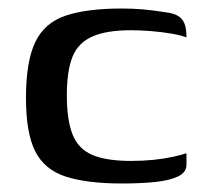

<svg xmlns="http://www.w3.org/2000/svg" viewBox="-20 -425 486 451"><path d="M266 6Q185 6 135 -10Q85 -26 63 -69Q41 -112 41 -195Q41 -281 63 -326.5Q85 -372 135 -388.5Q185 -405 266 -405Q292 -405 315.5 -403Q339 -401 370 -396Q387 -394 397.5 -388Q408 -382 413 -370.5Q418 -359 418 -337Q406 -342 383 -346Q360 -350 334 -352Q308 -354 288 -354Q231 -354 197.5 -339.5Q164 -325 150.5 -292Q137 -259 137 -201Q137 -143 150.5 -109Q164 -75 197 -61Q230 -47 288 -47Q315 -47 340 -49.5Q365 -52 385.5 -56.5Q406 -61 418 -65V-38Q418 -20 398 -10.5Q378 -1 344.5 2.5Q311 6 266 6Z"/></svg>

Font: Genos Thin Medium
Style: Regular
Weight: 500
Version: Version 1.010